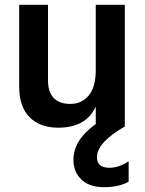

<svg xmlns="http://www.w3.org/2000/svg" viewBox="-20 -527 605 800"><path d="M516 230Q475 253 413.5 253Q352 253 319 221Q286 189 286 139Q286 56 379 -10V-83Q339 5 223 5Q146 5 103 -39Q60 -83 60 -164V-507H180V-192Q180 -144 203.5 -119Q227 -94 273.5 -94Q320 -94 349.5 -129Q379 -164 379 -235V-507H500V0Q384 67 384 128Q384 172 436 172Q476 172 516 145Z"/></svg>

Font: Hind Mysuru SemiBold
Style: Regular
Weight: 600
Designer: Manushi Parikh, Hitesh Malaviya
Foundry: Indian Type Foundry
Version: Version 0.703;PS 1.0;hotconv 1.0.86;makeotf.lib2.5.63406